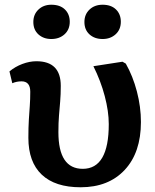

<svg xmlns="http://www.w3.org/2000/svg" viewBox="-20 -778 656 812"><path d="M321 14Q213 14 156.5 -39.5Q100 -93 100 -195Q100 -240 102 -271.5Q104 -303 106 -330.5Q108 -358 108 -390Q108 -434 71 -434Q50 -434 32 -426L20 -476Q44 -496 74.5 -507.5Q105 -519 134 -519Q237 -519 237 -415Q237 -378 234.5 -349Q232 -320 229.5 -289.5Q227 -259 227 -219Q227 -64 330 -64Q440 -64 440 -253Q440 -307 423 -371.5Q406 -436 375 -498L498 -517L512 -509Q542 -456 559 -391Q576 -326 576 -262Q576 -133 507.5 -59.5Q439 14 321 14ZM414 -613Q380 -613 358.5 -632.5Q337 -652 337 -685Q337 -717 358.5 -737.5Q380 -758 414 -758Q450 -758 470.5 -738Q491 -718 491 -686Q491 -653 469 -633Q447 -613 414 -613ZM197 -613Q164 -613 142.5 -632.5Q121 -652 121 -685Q121 -717 142.5 -737.5Q164 -758 197 -758Q234 -758 254.5 -738Q275 -718 275 -686Q275 -653 253 -633Q231 -613 197 -613Z"/></svg>

Font: Literata SemiBold
Style: Regular
Weight: 600
Designer: Latin by Veronika Burian and Jose Scaglione. Greek by Irene Vlachou. Cyrillic by Vera Evstafieva.
Foundry: TypeTogether
Version: Version 3.103; ttfautohint (v1.8.4.7-5d5b);gftools[0.9.29]